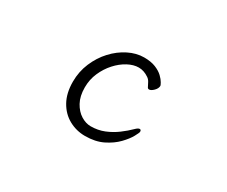

<svg xmlns="http://www.w3.org/2000/svg" viewBox="-86 -730 1173 991"><g transform="rotate(30 500.0 -234.0)"><path d="M711 -143Q711 -137 697 -111.5Q683 -86 654 -56Q625 -26 580.5 -4Q536 18 475 18Q423 18 378.5 -6.5Q334 -31 307.5 -78.5Q281 -126 281 -194Q281 -254 303.5 -307Q326 -360 363 -400Q400 -440 446 -463Q492 -486 538 -486Q579 -486 607 -474.5Q635 -463 651.5 -447Q668 -431 675.5 -417.5Q683 -404 683 -401Q683 -385 668 -370Q653 -355 641 -355Q635 -355 632 -360Q625 -374 618 -387Q611 -400 600 -407Q571 -427 540 -427Q509 -427 475.5 -409Q442 -391 413.5 -359.5Q385 -328 367 -287Q349 -246 349 -199Q349 -147 368.5 -111.5Q388 -76 417 -58Q446 -40 475 -40Q518 -40 555 -55Q592 -70 623.5 -93.5Q655 -117 678 -140Q693 -155 702 -155Q711 -155 711 -143Z"/></g></svg>

Font: QiushuiShotai
Style: Regular
Weight: 600
Designer: Fontworks Inc.
Foundry: Fontworks Inc.
Version: Version 1.250